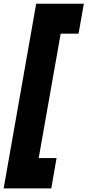

<svg xmlns="http://www.w3.org/2000/svg" viewBox="-40 -851 478 1049"><path d="M-20 178.2H240.2L269 12.7H171.4L291.5 -667H389.2L418 -830.6H157.7Z"/></svg>

Font: Decalotype Black Italic
Style: Regular
Weight: 900
Italic angle: -10°
Designer: Alfredo Marco Pradil
Foundry: Alfredo Marco Pradil
Version: Version 1.0